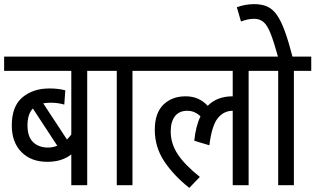

<svg xmlns="http://www.w3.org/2000/svg" viewBox="-20 -896 1526 929"><path d="M486 -553H402V0H325V-149Q280 -113 209 -113Q130 -113 83.5 -160.5Q37 -208 37 -289Q37 -382 88.5 -425Q140 -468 219 -468Q262 -468 296 -459L291 -390Q260 -399 225 -399Q205 -399 189 -396L304 -221Q315 -232 325 -245V-553H0V-622H486ZM113 -289Q113 -234 140.5 -208Q168 -182 212 -182Q235 -182 257 -191L139 -371Q113 -344 113 -289Z M621 -553V0H545V-553H473V-622H705V-553Z M693 -553V-622H1267V-553H1183V0H1106V-360Q1063 -360 1034 -324.5Q1005 -289 993 -193L920 -215Q927 -285 950 -333Q938 -345 922 -352.5Q906 -360 886 -360Q847 -360 826.5 -333.5Q806 -307 806 -260Q806 -202 839.5 -150.5Q873 -99 947 -40L896 13Q821 -46 775 -115Q729 -184 729 -268Q729 -349 770.5 -389.5Q812 -430 878 -430Q912 -430 938.5 -418Q965 -406 985 -384Q1030 -430 1106 -430V-553Z M1402 -553V0H1326V-553H1254V-622H1486V-553ZM1327 -615Q1306 -691 1290 -732Q1274 -773 1255.5 -789Q1237 -805 1210 -805Q1179 -805 1146 -792L1126 -861Q1167 -876 1210 -876Q1246 -876 1272.5 -864.5Q1299 -853 1319.5 -824Q1340 -795 1358.5 -744Q1377 -693 1397 -615Z"/></svg>

Font: Noto Sans Devanagari Condensed
Style: Regular
Weight: 400
Width: 3
Designer: Jelle Bosma - Monotype Design Team
Foundry: Monotype Imaging Inc.
Version: Version 2.004; ttfautohint (v1.8.4.7-5d5b)